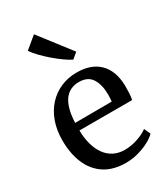

<svg xmlns="http://www.w3.org/2000/svg" viewBox="-212 -963 936 1069"><g transform="rotate(-30 256.0 -428.0)"><path d="M274.5 11Q192 11 137.2 -25Q82.5 -61 55.2 -125.5Q28 -190 28 -274Q28 -340 47.2 -393.2Q66.5 -446.5 101.2 -484.2Q136 -522 183 -542.2Q230 -562.5 285 -562.5Q377.5 -562.5 429 -511.8Q480.5 -461 483 -365.5Q483 -335.5 481.8 -313.5Q480.5 -291.5 476.5 -275H138Q138.5 -227 149.5 -186.8Q160.5 -146.5 181.2 -117Q202 -87.5 233 -71.2Q264 -55 305 -55Q346.5 -55 388.8 -69.8Q431 -84.5 453.5 -102.5L472 -62Q454 -43.5 423 -27Q392 -10.5 353.2 0.2Q314.5 11 274.5 11ZM138.5 -323.5 374 -324.5Q375 -334 375.8 -346.5Q376.5 -359 376.5 -368.5Q376.5 -431.5 351.8 -471Q327 -510.5 269 -510.5Q241.5 -510.5 218.5 -500.2Q195.5 -490 178.2 -468Q161 -446 150.8 -410.2Q140.5 -374.5 138.5 -323.5ZM305 -634Q286 -643 257.8 -663Q229.5 -683 200 -708.5Q170.5 -734 146.5 -759.2Q122.5 -784.5 111 -803L186.5 -865.5L342 -664L306 -634Z"/></g></svg>

Font: Merriweather 36pt
Style: Regular
Weight: 400
Designer: Eben Sorkin
Foundry: Eben Sorkin
Version: Version 2.100